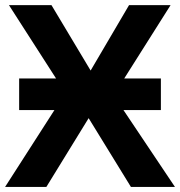

<svg xmlns="http://www.w3.org/2000/svg" viewBox="-20 -734 707 754"><path d="M55.2 -425.8H200.2L15.1 -713.9H182.1L335.9 -457L486.8 -713.9H649.9L467.8 -425.8H611.8V-301.8H464.8L667 0H494.1L328.1 -270L162.1 0H0L193.8 -301.8H55.2Z"/></svg>

Font: Droid Sans Thai
Style: Bold
Weight: 700
Designer: Steve Matteson
Foundry: Ascender Corporation
Version: Version 1.00